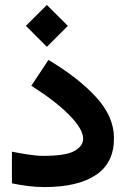

<svg xmlns="http://www.w3.org/2000/svg" viewBox="-20 -759 510 778"><path d="M85 -654.3 169.9 -738.8 254.9 -654.3 169.9 -569.3ZM28.3 -144.5Q59.1 -138.2 94.2 -132.8Q129.4 -127.4 154.8 -127.4Q246.1 -127.4 281.5 -147.2Q316.9 -167 316.9 -197.3Q316.9 -235.8 260.5 -293Q204.1 -350.1 106.9 -411.6L176.3 -516.1Q298.3 -443.4 370.1 -364.7Q441.9 -286.1 441.9 -198.7Q441.9 -98.6 368.4 -49.8Q294.9 -1 161.1 -1Q124.5 -1 91.6 -5.4Q58.6 -9.8 28.3 -16.1Z"/></svg>

Font: Vazir FD-WOL
Style: Bold-FD-WOL
Weight: 700
Designer: Saber Rastikerdar
Foundry: Saber Rastikerdar
Version: Version 30.1.0